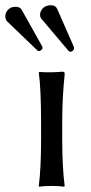

<svg xmlns="http://www.w3.org/2000/svg" viewBox="-66 -705 346 728"><path d="M-7.8 -679.2Q10.3 -679.2 16.1 -668L94.2 -528.8Q95.2 -527.8 95.2 -524.9Q95.2 -519 90.1 -515.1Q85 -511.2 82 -511.2Q78.1 -511.2 75.2 -514.2L-39.1 -624Q-45.9 -631.8 -45.9 -643.1Q-45.9 -657.2 -35.4 -668.2Q-24.9 -679.2 -7.8 -679.2ZM127.9 -685.1Q145 -685.1 150.9 -670.9L213.9 -527.8Q215.3 -524.9 214.8 -522Q214.8 -520 213.9 -517.6Q212.9 -515.1 209.5 -512Q206.1 -508.8 201.2 -508.8Q197.3 -508.8 193.8 -512.2L91.8 -632.8Q85.9 -638.7 85.9 -648.9Q85.9 -662.1 96.4 -673.6Q106.9 -685.1 127.9 -685.1ZM89.8 -234.9Q89.8 -367.7 81.1 -429.2L83 -432.1Q126 -429.2 169.9 -433.1Q175.8 -433.1 177.5 -431.6Q179.2 -430.2 179.2 -422.9Q170.4 -338.9 169.9 -251V-180.2Q169.9 -71.3 179.2 0L176.8 2.9Q158.7 0 129.9 0Q101.1 0 83 2.9L81.1 0Q89.8 -66.9 89.8 -180.2Z"/></svg>

Font: Biolilbert
Style: Regular
Weight: 400
Designer: Philipp H. Poll
Foundry: Philipp H. Poll
Version: Version 1.1.0